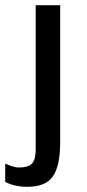

<svg xmlns="http://www.w3.org/2000/svg" viewBox="-54 -531 334 737"><path d="M177 -511V15Q177 106 149 146Q121 186 52 186Q0 186 -34 167V97Q-1 112 18 112Q55 112 69 96.5Q83 81 83 44V-511Z"/></svg>

Font: Chivo
Style: Regular
Weight: 400
Designer: Hector Gatti
Foundry: Omnibus-Type
Version: Version 1.007;PS 001.007;hotconv 1.0.88;makeotf.lib2.5.64775